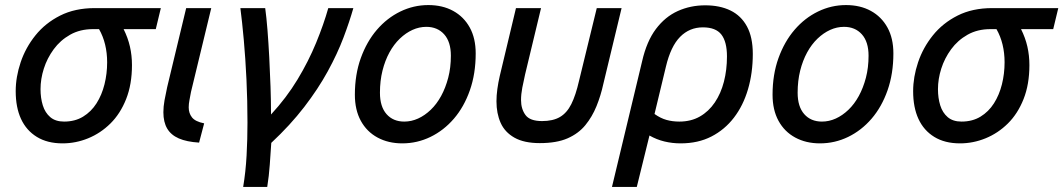

<svg xmlns="http://www.w3.org/2000/svg" viewBox="-20 -553 4198 758"><path d="M227 13Q167 13 125.5 -12.5Q84 -38 63 -83.5Q42 -129 42 -193Q42 -249 61.5 -307Q81 -365 120 -413.5Q159 -462 217.5 -491.5Q276 -521 354 -521H615L595 -438H468Q485 -404 493 -369Q501 -334 501 -296Q501 -220 478 -162Q455 -104 416 -65.5Q377 -27 328 -7Q279 13 227 13ZM233 -73Q276 -73 308 -92.5Q340 -112 361 -145Q382 -178 392.5 -220Q403 -262 403 -307Q403 -344 395 -377Q387 -410 371 -438H347Q296 -438 257 -416Q218 -394 192 -358.5Q166 -323 153 -282Q140 -241 140 -201Q140 -166 149 -137Q158 -108 178.5 -90.5Q199 -73 233 -73Z M766 10Q717 7 686 -6.5Q655 -20 640 -45.5Q625 -71 625 -110Q625 -132 629.5 -157Q634 -182 640 -209L715 -521H814L734 -190Q731 -173 728 -158Q725 -143 725 -129Q725 -106 738 -89.5Q751 -73 786 -66Z M940 185Q950 125 953.5 61Q957 -3 957 -69Q957 -156 953 -239.5Q949 -323 942.5 -395Q936 -467 929 -521H1027Q1032 -485 1036 -434.5Q1040 -384 1043 -326.5Q1046 -269 1048 -211Q1050 -153 1050 -101Q1111 -167 1154.5 -239Q1198 -311 1228 -384Q1258 -457 1276 -521H1375Q1360 -468 1336 -404.5Q1312 -341 1274 -271.5Q1236 -202 1181 -130.5Q1126 -59 1051 11Q1048 55 1045 98Q1042 141 1035 185Z M1568 13Q1513 13 1470.5 -10Q1428 -33 1404.5 -76Q1381 -119 1381 -179Q1381 -259 1404.5 -324Q1428 -389 1468 -435.5Q1508 -482 1560.5 -507.5Q1613 -533 1671 -533Q1727 -533 1769 -510Q1811 -487 1834.5 -444.5Q1858 -402 1858 -342Q1858 -262 1835 -196.5Q1812 -131 1772 -84.5Q1732 -38 1679.5 -12.5Q1627 13 1568 13ZM1576 -73Q1604 -73 1630.5 -85Q1657 -97 1680.5 -119.5Q1704 -142 1721.5 -174Q1739 -206 1749.5 -246Q1760 -286 1760 -333Q1760 -388 1733.5 -417.5Q1707 -447 1663 -447Q1635 -447 1608.5 -435Q1582 -423 1558.5 -400.5Q1535 -378 1517.5 -346Q1500 -314 1490 -274Q1480 -234 1480 -187Q1480 -132 1506 -102.5Q1532 -73 1576 -73Z M2111 12Q2049 12 2011 -9.5Q1973 -31 1956.5 -68Q1940 -105 1940 -153Q1940 -176 1943.5 -201.5Q1947 -227 1953 -253L2017 -521H2116L2053 -259Q2047 -233 2042 -207Q2037 -181 2037 -158Q2037 -123 2054.5 -99Q2072 -75 2120 -75Q2163 -75 2190.5 -91Q2218 -107 2235.5 -142Q2253 -177 2266 -234L2336 -521H2434L2362 -222Q2352 -176 2335 -134Q2318 -92 2291 -59Q2264 -26 2221 -7Q2178 12 2111 12Z M2396 185 2515 -311Q2533 -390 2569.5 -438.5Q2606 -487 2656 -509.5Q2706 -532 2764 -532Q2822 -532 2864 -511.5Q2906 -491 2929 -448.5Q2952 -406 2952 -340Q2952 -265 2933 -200.5Q2914 -136 2877.5 -88.5Q2841 -41 2788.5 -14Q2736 13 2667 13Q2634 13 2603 5.5Q2572 -2 2544 -18L2494 185ZM2662 -73Q2708 -73 2743 -93Q2778 -113 2802 -148.5Q2826 -184 2838 -230.5Q2850 -277 2850 -330Q2850 -388 2828 -416.5Q2806 -445 2755 -445Q2702 -445 2665 -407.5Q2628 -370 2609 -290L2564 -103Q2588 -86 2611.5 -79.5Q2635 -73 2662 -73Z M3217 13Q3162 13 3119.5 -10Q3077 -33 3053.5 -76Q3030 -119 3030 -179Q3030 -259 3053.5 -324Q3077 -389 3117 -435.5Q3157 -482 3209.5 -507.5Q3262 -533 3320 -533Q3376 -533 3418 -510Q3460 -487 3483.5 -444.5Q3507 -402 3507 -342Q3507 -262 3484 -196.5Q3461 -131 3421 -84.5Q3381 -38 3328.5 -12.5Q3276 13 3217 13ZM3225 -73Q3253 -73 3279.5 -85Q3306 -97 3329.5 -119.5Q3353 -142 3370.5 -174Q3388 -206 3398.5 -246Q3409 -286 3409 -333Q3409 -388 3382.5 -417.5Q3356 -447 3312 -447Q3284 -447 3257.5 -435Q3231 -423 3207.5 -400.5Q3184 -378 3166.5 -346Q3149 -314 3139 -274Q3129 -234 3129 -187Q3129 -132 3155 -102.5Q3181 -73 3225 -73Z M3770 13Q3710 13 3668.5 -12.5Q3627 -38 3606 -83.5Q3585 -129 3585 -193Q3585 -249 3604.5 -307Q3624 -365 3663 -413.5Q3702 -462 3760.5 -491.5Q3819 -521 3897 -521H4158L4138 -438H4011Q4028 -404 4036 -369Q4044 -334 4044 -296Q4044 -220 4021 -162Q3998 -104 3959 -65.5Q3920 -27 3871 -7Q3822 13 3770 13ZM3776 -73Q3819 -73 3851 -92.5Q3883 -112 3904 -145Q3925 -178 3935.5 -220Q3946 -262 3946 -307Q3946 -344 3938 -377Q3930 -410 3914 -438H3890Q3839 -438 3800 -416Q3761 -394 3735 -358.5Q3709 -323 3696 -282Q3683 -241 3683 -201Q3683 -166 3692 -137Q3701 -108 3721.5 -90.5Q3742 -73 3776 -73Z"/></svg>

Font: Ubuntu Sans Medium
Style: Italic
Weight: 500
Italic angle: -13.5°
Designer: Dalton Maag Ltd
Foundry: Dalton Maag Ltd
Version: Version 1.006